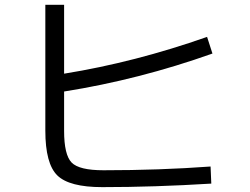

<svg xmlns="http://www.w3.org/2000/svg" viewBox="-20 -767 1040 800"><path d="M247.1 -747.1V-460Q543 -507.8 842.8 -613.3L865.2 -543.9Q560.5 -435.5 247.1 -385.7V-221.7Q247.1 -122.1 278.3 -89.8Q309.6 -57.6 411.1 -57.6Q644.5 -57.6 857.4 -73.2L860.4 -2Q623 12.7 406.2 12.7Q268.6 12.7 218.8 -36.1Q168.9 -85 168.9 -222.7V-747.1Z"/></svg>

Font: Mgen+ 1c regular
Style: Regular
Weight: 400
Designer: [Source Han Sans]
Ryoko NISHIZUKA  (kana & ideographs); Paul D. Hunt (Latin, Greek & Cyrillic); Wenlong ZHANG  (bopomofo
Version: Version 1.059.20150602